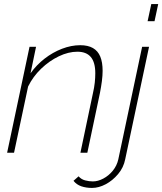

<svg xmlns="http://www.w3.org/2000/svg" viewBox="-20 -750 797 943"><path d="M125 -520H157L130 -390Q159 -431 199 -462Q239 -493 284.5 -510.5Q330 -528 374 -528Q412 -528 436.5 -514Q461 -500 472.5 -472Q484 -444 484 -402Q484 -379 480.5 -352Q477 -325 471 -294L409 0H375L436 -290Q443 -320 445.5 -344.5Q448 -369 448 -390Q448 -444 426 -470Q404 -496 360 -496Q316 -496 269 -473.5Q222 -451 182 -412.5Q142 -374 118 -325L49 0H15ZM432 173Q403 173 379.5 165Q356 157 341 138L366 116Q379 131 398.5 136Q418 141 436 141Q461 141 487.5 127Q514 113 534 88.5Q554 64 561 33L678 -520H712L595 32Q587 73 560 105Q533 137 499 155Q465 173 432 173ZM723 -730H757L739 -646H705Z"/></svg>

Font: Raleway Thin ExtraLight
Style: Italic
Weight: 250
Italic angle: -12°
Version: Version 4.026